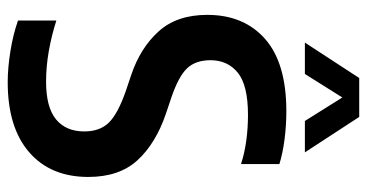

<svg xmlns="http://www.w3.org/2000/svg" viewBox="-258 -730 998 523"><g transform="rotate(90 241.5 -469.0)"><path d="M204.5 9.5Q165.5 9.5 120.2 2.2Q75 -5 36.5 -18.5V-123Q77 -110 119.2 -102.5Q161.5 -95 203 -95Q272.5 -95 305.5 -122Q338.5 -149 338.5 -199Q338.5 -241.5 314.5 -266Q290.5 -290.5 229 -312L184.5 -327Q110.5 -352 65.8 -401.8Q21 -451.5 21 -534Q21 -634 86.8 -691.8Q152.5 -749.5 283.5 -749.5Q322.5 -749.5 360.8 -744.5Q399 -739.5 427.5 -730.5V-626Q396.5 -636 362.5 -640.5Q328.5 -645 294 -645Q212.5 -645 178.5 -617.2Q144.5 -589.5 144.5 -543Q144.5 -502.5 166.5 -479.2Q188.5 -456 245.5 -436.5L290 -421.5Q371 -394 416.8 -344.2Q462.5 -294.5 462.5 -210Q462.5 -107 395 -48.8Q327.5 9.5 204.5 9.5ZM96.5 -800 193 -948H299L395.5 -800H310L246 -902L182 -800Z"/></g></svg>

Font: Encode Sans Condensed Condensed SemiBold
Style: Regular
Weight: 600
Width: 3
Designer: Multiple Designers
Foundry: Impallari Type
Version: Version 3.000; ttfautohint (v1.8.3) -l 8 -r 50 -G 200 -x 14 